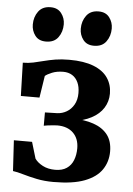

<svg xmlns="http://www.w3.org/2000/svg" viewBox="-56 -846 625 899"><g transform="rotate(5 256.5 -397.0)"><path d="M229 10Q186.5 10 150.2 2.5Q114 -5 85.2 -13.5Q56.5 -22 36.5 -24.5L28 -168.5H113.5L136.5 -91.5Q149 -73.5 173.8 -60.5Q198.5 -47.5 232.5 -47.5Q265.5 -47.5 286.5 -61.8Q307.5 -76 317.2 -100.8Q327 -125.5 327 -156.5Q327 -202 299.8 -228.8Q272.5 -255.5 224.5 -255.5Q218 -255.5 205 -254.2Q192 -253 179.5 -251.5Q167 -250 161.5 -248.5V-311L219 -312.5Q242.5 -313.5 263.2 -325.5Q284 -337.5 297 -360.2Q310 -383 310 -415Q310 -444.5 300.2 -465.2Q290.5 -486 272.8 -497Q255 -508 231 -508Q201 -508 178.2 -498.8Q155.5 -489.5 146 -481L130 -378H42.5L38 -534Q63.5 -534 87 -539Q110.5 -544 135.2 -550.5Q160 -557 188.8 -561.8Q217.5 -566.5 254 -566.5Q323 -566.5 368.2 -548.8Q413.5 -531 435.2 -499Q457 -467 457 -425Q457 -388 438 -357.8Q419 -327.5 381.8 -307.8Q344.5 -288 289.5 -281L290 -294.5Q348 -293.5 391 -279Q434 -264.5 457.8 -234.2Q481.5 -204 481.5 -155Q481.5 -107 456.2 -69.8Q431 -32.5 375.8 -11.2Q320.5 10 229 10ZM136.5 -642Q103 -642 86 -664.5Q69 -687 69 -716.5Q69 -752 88.2 -778Q107.5 -804 145 -804H146Q179 -804 196.2 -781.2Q213.5 -758.5 213.5 -729.5Q213.5 -694 194.5 -668Q175.5 -642 137.5 -642ZM362 -642Q329 -642 311.8 -664.5Q294.5 -687 294.5 -716.5Q294.5 -752 313.8 -778Q333 -804 370.5 -804H371.5Q405 -804 422 -781.2Q439 -758.5 439 -729.5Q439 -694 420 -668Q401 -642 363 -642Z"/></g></svg>

Font: Merriweather 24pt
Style: Bold
Weight: 700
Designer: Eben Sorkin
Foundry: Eben Sorkin
Version: Version 2.100